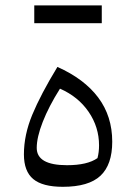

<svg xmlns="http://www.w3.org/2000/svg" viewBox="-20 -700 511 725"><path d="M217.3 5.4Q140.6 5.4 105.5 -23.9Q70.3 -53.2 70.3 -117.2Q70.3 -190.4 101.8 -266.6Q133.3 -342.8 196.8 -447.3Q297.9 -402.3 350.8 -331.8Q403.8 -261.2 403.8 -165Q403.8 -78.1 359.4 -36.4Q314.9 5.4 217.3 5.4ZM206.5 -365.2Q164.1 -297.9 141.4 -239.7Q118.7 -181.6 118.7 -141.6Q118.7 -76.2 232.9 -76.2Q310.1 -76.2 348.1 -103Q354 -125 354 -150.9Q354 -220.2 314.7 -277.6Q275.4 -335 206.5 -365.2ZM109.4 -612.3V-679.7H364.3V-612.3Z"/></svg>

Font: Pinar-DS3-FD Regular
Style: Regular
Weight: 400
Designer: Amin Abedi
Version: Version 3.000